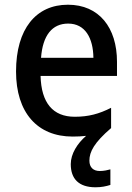

<svg xmlns="http://www.w3.org/2000/svg" viewBox="-20 -569 561 814"><path d="M359 112C359 74 380 35 451 -26V-112C400 -86 355 -74 297 -74C204 -74 155 -133 152 -247H476V-307C476 -452 400 -549 268 -549C133 -549 48 -447 48 -266C48 -92 138 10 288 10C309 10 328 9 345 7C308 39 280 83 280 127C280 189 314 225 385 225C410 225 429 221 448 215V149C437 152 421 156 403 156C376 156 359 141 359 112ZM269 -469C341 -469 375 -408 376 -324H154C161 -419 201 -469 269 -469Z"/></svg>

Font: Noto Sans Devanagari SemiCondensed Medium
Style: Regular
Weight: 500
Width: 4
Designer: Jelle Bosma - Monotype Design Team
Foundry: Monotype Imaging Inc.
Version: Version 2.004